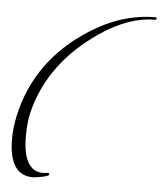

<svg xmlns="http://www.w3.org/2000/svg" viewBox="-51 -673 657 779"><g transform="rotate(5 278.0 -283.0)"><path d="M152 41 171 39Q177 39 177 45Q177 51 150 56.5Q123 62 111 62Q14 62 14 -87Q14 -130 24 -178Q74 -410 285 -545Q414 -628 551 -628Q556 -628 556 -623Q556 -618 551 -618Q444 -618 329 -540Q134 -408 81 -208Q69 -163 69 -102Q69 41 152 41Z"/></g></svg>

Font: Ruthie
Style: Regular
Weight: 400
Designer: Robert E. Leuschke
Foundry: Robert E. Leuschke
Version: Version 1.003